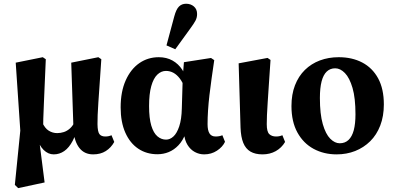

<svg xmlns="http://www.w3.org/2000/svg" viewBox="-20 -801 2079 1015"><path d="M58.5 176.5 87.3 -110.5 63.1 -469.7 206.1 -498.6 222.1 -487.9Q218.8 -411.1 216.3 -354Q213.9 -297 212 -253.7Q210 -210.5 208.9 -174.5Q207.7 -138.4 207.7 -103.3L185.2 -76.2L215.8 163.5L76.1 193.5ZM472.4 15.1Q426.3 15.1 399.8 -18.5Q373.3 -52.2 368.5 -111.3V-116.4L356.6 -469.7L499.9 -498.6L515.6 -487.9Q510.3 -409.4 506.5 -353.7Q502.7 -298.1 500 -259.4Q497.4 -220.7 496.3 -193.5Q495.1 -166.2 495.4 -144.5Q496 -104.6 505.7 -92Q515.4 -79.4 536.9 -79.4Q546.2 -79.4 554.3 -81.2Q562.5 -82.9 569.4 -86.2L584 -50.6Q567.1 -20.1 539.3 -2.5Q511.6 15.1 472.4 15.1ZM263.8 15.1Q234.8 15.1 210.7 -8.3Q186.6 -31.8 171 -81.3H169L202.9 -155.1Q216.7 -123.1 237.5 -110.2Q258.3 -97.3 282.3 -97.3Q300.1 -97.3 317.5 -102.9Q334.9 -108.5 350.4 -122.5Q365.8 -136.4 376.8 -161.1L396.1 -147H394.1Q383.4 -92.8 364.3 -56.5Q345.2 -20.2 319.8 -2.5Q294.3 15.1 263.8 15.1Z M812 14.4Q754.8 14.4 711 -14.9Q667.3 -44.1 642.5 -99.8Q617.8 -155.5 617.8 -233.4Q617.8 -316.2 644.4 -375.9Q671 -435.5 716.4 -467.1Q761.8 -498.6 819.4 -498.6Q860.4 -498.6 891.9 -481Q923.3 -463.4 943.7 -432.1Q964.1 -400.8 970.3 -359.1H977.6L958.4 -332.4Q946.3 -365.1 930.7 -385.7Q915 -406.3 896.7 -416.2Q878.5 -426.1 857.2 -426.1Q832.2 -426.1 811.7 -406.6Q791.3 -387.1 779.7 -345.9Q768.1 -304.6 768.1 -240.5Q768.1 -175.9 779.8 -136.9Q791.6 -97.9 812.1 -80.4Q832.6 -62.9 857.9 -62.9Q878.7 -62.9 896.9 -79.6Q915.1 -96.2 927.5 -133.1Q939.9 -169.9 941.2 -228.4L946.1 -394.1L952.3 -472.2L1095.5 -494.5L1112.6 -483.1Q1105.3 -434 1098.8 -387.6Q1092.3 -341.3 1087.3 -298.7Q1082.3 -256.1 1079.8 -217.4Q1077.3 -178.7 1077.3 -144.7Q1077.3 -111.8 1087.5 -95.6Q1097.6 -79.4 1119.9 -79.4Q1130.6 -79.4 1139.5 -81.2Q1148.4 -82.9 1155.5 -86.2L1169.5 -51.3Q1156.8 -24.1 1127 -4.5Q1097.2 15.1 1059.2 15.1Q1033.2 15.1 1010 2.6Q986.8 -9.9 971.3 -34.9Q955.8 -60 952.8 -96.4L961.2 -96.1Q946.7 -57.5 923.5 -33.2Q900.4 -8.8 872.1 2.8Q843.9 14.4 812 14.4ZM860.1 -561 901.2 -714Q911.3 -751.8 926.2 -766.5Q941 -781.2 963.9 -781.2Q988.3 -781.2 1005.1 -766.8Q1021.9 -752.4 1021.9 -726.9Q1021.9 -707.5 1013 -691.1Q1004.1 -674.8 986.4 -650.8L906.6 -540.6Z M1367.8 15.1Q1329 15.1 1303.9 0.3Q1278.7 -14.6 1266 -45.8Q1253.3 -77 1251.6 -126.4L1241.6 -466.2L1394.4 -494.8L1410.1 -484.1Q1404.8 -405.5 1401.1 -350.6Q1397.5 -295.7 1395 -257.7Q1392.5 -219.7 1391.3 -192.8Q1390.2 -166 1390.2 -144.5Q1390.2 -105 1403.4 -92.2Q1416.6 -79.4 1439.6 -79.4Q1449.2 -79.4 1457.4 -81.2Q1465.5 -82.9 1472.7 -86.2L1487.1 -50.6Q1468.7 -19.4 1437.8 -2.1Q1406.9 15.1 1367.8 15.1Z M1759.3 15.1Q1692.1 15.1 1637.9 -14.1Q1583.8 -43.4 1552.3 -100.5Q1520.8 -157.7 1520.8 -240.5Q1520.8 -301.9 1539.4 -350.1Q1558.1 -398.3 1591.8 -431.3Q1625.5 -464.3 1671.1 -481.5Q1716.7 -498.6 1770.6 -498.6Q1841.4 -498.6 1895 -470.5Q1948.7 -442.3 1979 -386.8Q2009.2 -331.2 2009.2 -249Q2009.2 -186.8 1990.2 -137.4Q1971.2 -88 1937 -54.3Q1902.7 -20.6 1857.6 -2.7Q1812.5 15.1 1759.3 15.1ZM1775.8 -43.6Q1804 -43.6 1822.5 -61.2Q1841.1 -78.8 1850.2 -112.8Q1859.2 -146.8 1859.2 -196.6Q1859.2 -282.8 1843.6 -336.2Q1827.9 -389.6 1803.5 -414.7Q1779 -439.9 1752.1 -439.9Q1725.4 -439.9 1707.3 -422.7Q1689.2 -405.6 1680.1 -370.7Q1671.1 -335.9 1671.1 -283.2Q1671.1 -197.7 1686.4 -144.8Q1701.7 -91.9 1725.8 -67.8Q1749.9 -43.6 1775.8 -43.6Z"/></svg>

Font: Source Serif 4 Variable
Style: Regular
Weight: 400
Designer: Frank Grießhammer
Foundry: Adobe
Version: Version 4.005;hotconv 1.1.0;makeotfexe 2.6.0